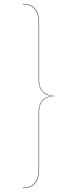

<svg xmlns="http://www.w3.org/2000/svg" viewBox="-20 -828 366 958"><path d="M175 -714V-427Q175 -389 195.5 -369.5Q216 -350 251 -350V-348Q216 -348 195.5 -328.5Q175 -309 175 -271V16Q175 110 95 110V108Q173 108 173 15V-271Q173 -308 193 -328.5Q213 -349 249 -349Q213 -349 193 -369.5Q173 -390 173 -427V-713Q173 -806 95 -806V-808Q175 -808 175 -714Z"/></svg>

Font: FiraGO Two
Style: Regular
Weight: 100
Designer: bBox Type
Foundry: bBox Type GmbH
Version: Version 1.001